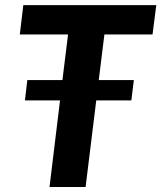

<svg xmlns="http://www.w3.org/2000/svg" viewBox="-20 -746 644 766"><path d="M603.5 -725.5 588.5 -608.5H396.5L374 -426.5H514L504 -345.5H364L321.5 0H177.5L219.5 -345.5H79.5L89 -426.5H229L251.5 -608.5H59L73 -725.5Z"/></svg>

Font: Lato Heavy
Style: Italic
Weight: 800
Italic angle: -7°
Designer: Lukasz Dziedzic
Foundry: tyPoland Lukasz Dziedzic
Version: Version 2.007; 2014-02-27